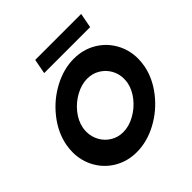

<svg xmlns="http://www.w3.org/2000/svg" viewBox="-222 -1031 1214 1214"><g transform="rotate(-45 385.0 -423.5)"><path d="M29 -277Q29 -307 35 -340Q53 -432 117 -513Q181 -594 271 -642Q361 -690 453 -690Q534 -690 600 -652Q666 -614 703.5 -548Q741 -482 741 -403Q741 -373 735 -340Q717 -248 653 -167Q589 -86 499 -38Q409 10 317 10Q236 10 170 -28Q104 -66 66.5 -132Q29 -198 29 -277ZM182 -307Q182 -262 203.5 -223.5Q225 -185 262.5 -162.5Q300 -140 346 -140Q397 -140 449 -168.5Q501 -197 538 -243.5Q575 -290 585 -341Q588 -359 588 -376Q588 -421 566.5 -458.5Q545 -496 507.5 -518.5Q470 -541 424 -541Q373 -541 321 -513Q269 -485 232 -439Q195 -393 185 -341Q182 -325 182 -307ZM275 -857H686L667 -758H256Z"/></g></svg>

Font: Teachers
Style: Bold Italic
Weight: 700
Designer: Alfredo Marco Pradil & Chank Diesel
Version: Version 0.009